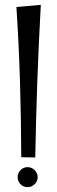

<svg xmlns="http://www.w3.org/2000/svg" viewBox="-20 -736 236 795"><path d="M149 -716 48 -707C62 -493 67 -299 68 -85L126 -84C130 -300 137 -501 149 -716ZM136 -2C136 -25 117 -44 94 -44C71 -44 53 -25 53 -2C53 20 71 39 94 39C117 39 136 20 136 -2Z"/></svg>

Font: Englebert
Style: Regular
Weight: 400
Designer: Astigmatic (AOETI)
Foundry: Astigmatic (AOETI)
Version: Version 1.000